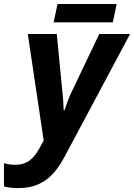

<svg xmlns="http://www.w3.org/2000/svg" viewBox="-96 -720 684 980"><path d="M-75.7 231.4V112.8Q-49.3 121.1 -18.6 121.1Q24.4 121.1 55.7 98.6Q83 77.6 104.5 38.1L127 -2.4L45.9 -546.4H193.8L220.2 -273.9Q224.1 -243.7 226.3 -211.2Q228.5 -178.7 229 -157.2H233.4Q252.4 -217.8 277.8 -268.1L410.6 -546.4H567.9L234.4 78.6Q204.6 134.3 173.8 167.2Q143.1 200.2 104.5 218.3Q58.6 240.2 -4.4 240.2Q-45.9 240.2 -75.7 231.4ZM197.8 -699.7H499.5L480 -606H177.7Z"/></svg>

Font: Viking Open Sans
Style: Bold Italic
Weight: 700
Italic angle: -12°
Foundry: Ascender Corporation
Version: Version 2.000